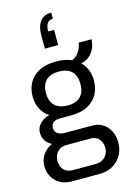

<svg xmlns="http://www.w3.org/2000/svg" viewBox="-147 -901 786 1156"><g transform="rotate(-15 245.5 -323.0)"><path d="M149 184Q112 184 81.5 168Q51 152 33 122Q15 92 15 54Q15 11 37.5 -19.5Q60 -50 94 -65Q69 -77 55 -99Q41 -121 41 -146Q41 -181 64.5 -204.5Q88 -228 123 -237Q90 -259 72.5 -293.5Q55 -328 55 -369Q55 -418 76 -456Q97 -494 139.5 -516Q182 -538 245 -538Q274 -538 298 -533.5Q322 -529 342 -520Q371 -533 387 -558Q403 -583 407 -612H487Q486 -581 474 -555Q462 -529 441 -511.5Q420 -494 390 -488Q414 -464 425.5 -434Q437 -404 437 -370Q437 -321 416 -283Q395 -245 353.5 -223Q312 -201 249 -201H180Q155 -201 139.5 -190Q124 -179 124 -155Q124 -133 141 -121Q158 -109 184 -109H355Q413 -109 447.5 -69.5Q482 -30 482 30Q482 73 462.5 108Q443 143 407 163.5Q371 184 322 184ZM172 120H318Q341 120 359 110Q377 100 387.5 82Q398 64 398 43Q398 7 379 -14.5Q360 -36 330 -36H172Q141 -36 120 -13.5Q99 9 99 43Q99 78 119.5 99Q140 120 172 120ZM246 -264Q300 -264 326.5 -291.5Q353 -319 353 -369Q353 -420 326.5 -447.5Q300 -475 246 -475Q192 -475 165 -447.5Q138 -420 138 -369Q138 -337 150 -313Q162 -289 186 -276.5Q210 -264 246 -264ZM294 -830V-792Q270 -792 258.5 -774.5Q247 -757 247 -725H284V-630H201V-709Q201 -752 212.5 -779Q224 -806 245 -818Q266 -830 294 -830Z"/></g></svg>

Font: Archivo SemiCondensed
Style: Regular
Weight: 400
Width: 4
Designer: Hector Gatti
Foundry: Omnibus-Type
Version: Version 2.001